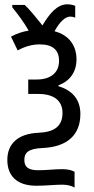

<svg xmlns="http://www.w3.org/2000/svg" viewBox="-20 -683 435 891"><path d="M292 -663C244 -663 208 -617 177 -565C146 -604 119 -637 95 -660H37V-649C64 -616 92 -578 113 -541C83 -536 57 -527 31 -513L62 -449C95 -467 128 -477 165 -477C223 -477 254 -452 254 -401C254 -343 212 -314 150 -314H111V-247H158C230 -247 270 -216 270 -159C270 -98 233 -70 160 -67C61 -63 14 -14 14 59C14 131 56 179 149 179C191 179 237 174 268 174C291 174 314 179 326 188V114C313 107 295 102 268 102C233 102 198 107 157 107C110 107 93 91 93 59C93 25 112 7 176 4C297 -1 353 -61 353 -154C353 -222 315 -264 251 -283V-287C303 -306 335 -348 335 -407C335 -474 298 -521 233 -538C257 -582 283 -606 306 -606C314 -606 323 -604 329 -601V-656C319 -660 306 -663 292 -663Z"/></svg>

Font: Noto Sans Condensed
Style: Regular
Weight: 400
Width: 3
Designer: Monotype Design Team
Foundry: Monotype Imaging Inc.
Version: Version 2.013